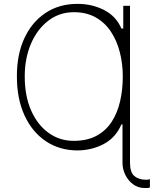

<svg xmlns="http://www.w3.org/2000/svg" viewBox="-20 -757 787 982"><path d="M644.9 -727.3V75.3Q644.9 124.6 667.3 143.5Q689.6 162.3 727.3 162.3Q739.7 162.3 746.8 159.4V201.3Q741.1 204.5 734.2 204.7Q727.3 204.9 721.9 204.5Q719.5 204.5 718.4 204.5Q686.8 204.5 661.4 186.1Q636 167.6 621.3 138Q606.5 108.3 606.5 75.3V-120.7H600.9Q572.1 -53.3 511.2 -20.8Q450.3 11.7 376.4 12.4Q284.1 12.1 214.1 -35Q144.2 -82 105.1 -167.4Q66.1 -252.8 66.4 -367.5Q66.1 -477.3 104.2 -560.5Q142.4 -643.8 212.4 -690.5Q282.3 -737.2 376.4 -737.2Q451.3 -737.2 512.6 -705.6Q573.9 -674 600.9 -611.2H610.4V-727.3ZM356.5 -36.6Q425.8 -36.6 473.9 -62.7Q522 -88.8 551.5 -134.6Q581 -180.4 594.5 -239.9Q608 -299.4 608 -366.1Q608 -430.4 593 -489.3Q578.1 -548.3 547.6 -594.6Q517 -641 469.8 -667.8Q422.6 -694.6 358 -694.6Q283.4 -694.6 226.6 -650.7Q169.7 -606.9 138.1 -532.5Q106.5 -458.1 106.5 -366.1Q106.5 -265.6 139.4 -191.6Q172.2 -117.5 228.9 -77.1Q285.5 -36.6 356.5 -36.6Z"/></svg>

Font: Inter Extra Light BETA
Style: Regular
Weight: 200
Designer: Rasmus Andersson
Foundry: rsms
Version: Version 3.011;git-f93a4a705